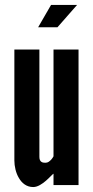

<svg xmlns="http://www.w3.org/2000/svg" viewBox="-20 -747 377 775"><path d="M291 -727 212 -637H134L186 -727ZM196 -547H297V0H196V-46C194 -45 190 -41 185 -36C173 -24 159 -10 141 0C132 5 123 8 114 8C87 8 68 -8 56 -29C44 -49 38 -76 38 -99V-547H139V-114C139 -93 151 -90 163 -90C174 -90 180 -96 187 -103C190 -106 193 -111 196 -116Z"/></svg>

Font: League Gothic
Style: Regular
Weight: 400
Designer: The League of Moveable Type
Version: Version 1.560;PS 001.560;hotconv 1.0.56;makeotf.lib2.0.21325